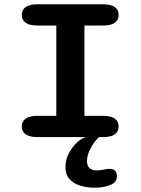

<svg xmlns="http://www.w3.org/2000/svg" viewBox="-20 -639 659 895"><path d="M154 0Q118 0 99.8 -12.8Q81.5 -25.5 81.5 -49.5Q81.5 -73.5 99.8 -86.2Q118 -99 154 -99H242.5V-520H154Q118 -520 99.8 -532.8Q81.5 -545.5 81.5 -569.5Q81.5 -593.5 99.8 -606.2Q118 -619 154 -619H460.5Q497 -619 515 -606.2Q533 -593.5 533 -569.5Q533 -545.5 515 -532.8Q497 -520 460.5 -520H373.5V-99H460.5Q497 -99 515 -86.2Q533 -73.5 533 -49.5Q533 -25.5 515 -12.8Q497 0 460.5 0ZM421.5 236Q386.5 236 355.2 226.8Q324 217.5 304.5 196.2Q285 175 285 139Q285 113.5 294.8 89.5Q304.5 65.5 319.8 46.2Q335 27 351.5 14.8Q368 2.5 382.5 0H443Q432.5 6.5 419 25Q405.5 43.5 395.5 66.8Q385.5 90 385.5 111.5Q385.5 134.5 398 145Q410.5 155.5 431 155.5Q437.5 155.5 447.8 154.2Q458 153 464.5 151.5Q472.5 149.5 479.2 148.8Q486 148 491.5 148Q509.5 148 517.2 157.8Q525 167.5 525 183Q525 210.5 494.5 223.2Q464 236 421.5 236Z"/></svg>

Font: Sono ExtraLight Monospace SemiBold
Style: Regular
Weight: 600
Version: Version 2.112